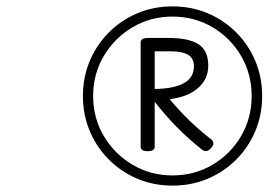

<svg xmlns="http://www.w3.org/2000/svg" viewBox="-20 -1135 842 602"><path d="M521 -553Q462 -553 411 -574.5Q360 -596 321.5 -634.5Q283 -673 261.5 -724Q240 -775 240 -834Q240 -893 261.5 -944Q283 -995 321.5 -1033.5Q360 -1072 411 -1093.5Q462 -1115 521 -1115Q580 -1115 631 -1093.5Q682 -1072 720.5 -1033.5Q759 -995 780.5 -944Q802 -893 802 -834Q802 -775 780.5 -724Q759 -673 720.5 -634.5Q682 -596 631 -574.5Q580 -553 521 -553ZM521 -585Q590 -585 646.5 -618.5Q703 -652 736 -708.5Q769 -765 769 -834Q769 -903 736 -959.5Q703 -1016 646.5 -1049.5Q590 -1083 521 -1083Q452 -1083 395.5 -1049.5Q339 -1016 305.5 -959.5Q272 -903 272 -834Q272 -765 305.5 -708.5Q339 -652 395.5 -618.5Q452 -585 521 -585ZM442 -661Q432 -661 426.5 -664.5Q421 -668 421 -675V-1002Q421 -1016 445 -1016H509Q571 -1016 602 -996.5Q633 -977 633 -929Q633 -887 601 -859Q569 -831 512 -824Q543 -787 574 -757Q605 -727 641 -699Q648 -694 649 -686.5Q650 -679 641 -670Q627 -654 612 -667Q568 -702 532.5 -738.5Q497 -775 465 -816V-675Q465 -668 459.5 -664.5Q454 -661 442 -661ZM465 -856Q526 -857 557 -874.5Q588 -892 588 -927Q588 -952 570 -963Q552 -974 518 -974H465Z"/></svg>

Font: Playwrite RO ExtraLight
Style: Regular
Weight: 250
Version: Version 1.002